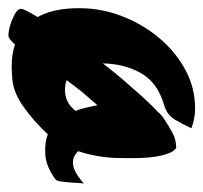

<svg xmlns="http://www.w3.org/2000/svg" viewBox="-40 -456 495 468"><g transform="rotate(90 208.0 -222.5)"><path d="M239 -450Q264 -450 287 -441Q278 -421 266.5 -401.5Q255 -382 232 -375Q176 -359 153 -318.5Q130 -278 129 -225Q158 -263 187 -295Q222 -336 247 -359Q253 -367 265 -375Q282 -386 298.5 -395Q315 -404 335 -404Q344 -398 349 -383.5Q354 -369 356.5 -352.5Q359 -336 359.5 -319.5Q360 -303 360 -293Q360 -272 359.5 -256.5Q359 -241 357 -226.5Q355 -212 352 -197.5Q349 -183 343 -165Q353 -155 363.5 -153Q374 -151 384 -154.5Q394 -158 403.5 -164.5Q413 -171 422 -179Q421 -175 420.5 -164.5Q420 -154 419 -142.5Q418 -131 416.5 -121.5Q415 -112 412 -110Q381 -87 352 -85Q323 -83 302 -91Q270 -57 236.5 -33Q203 -9 172 -5Q163 -4 154 -3.5Q145 -3 137 -3Q121 -3 108 -5Q95 -7 83 -11Q69 5 61 5Q45 5 20.5 -5Q-4 -15 -4 -26Q-4 -33 16 -66Q2 -92 -2.5 -123Q-7 -154 -5 -186Q-2 -235 18 -282Q38 -329 70.5 -366.5Q103 -404 146 -427Q189 -450 239 -450ZM194 -133Q209 -133 221.5 -139Q234 -145 245 -159Q240 -170 237 -184Q234 -198 231 -212Q215 -194 199 -175Q184 -156 170 -137Q179 -133 194 -133Z"/></g></svg>

Font: Praegefest
Style: Regular
Weight: 600
Designer: Peter Wiegel nach alter Vorlage
Foundry: Peter Wiegel
Version: Version 1.000